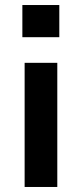

<svg xmlns="http://www.w3.org/2000/svg" viewBox="-20 -744 326 764"><path d="M69 -596V-724H216V-596ZM78 0V-494H208V0Z"/></svg>

Font: Nunito Sans 10pt
Style: Bold
Weight: 700
Designer: Vernon Adams
Foundry: Vernon Adams
Version: Version 3.101;gftools[0.9.27]